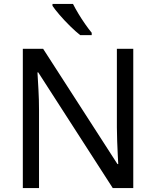

<svg xmlns="http://www.w3.org/2000/svg" viewBox="-20 -964 800 984"><path d="M663 0H558L176 -593H172Q174 -558 177 -506Q180 -454 180 -399V0H97V-714H201L582 -123H586Q585 -139 583.5 -171Q582 -203 580.5 -240.5Q579 -278 579 -311V-714H663ZM354 -944Q365 -922 381.5 -894.5Q398 -867 416.5 -840.5Q435 -814 450 -796V-784H391Q368 -802 339 -830.5Q310 -859 285.5 -887.5Q261 -916 249 -934V-944Z"/></svg>

Font: Noto Sans
Style: Regular
Weight: 400
Designer: Monotype Design Team
Foundry: Monotype Imaging Inc.
Version: Version 1.902